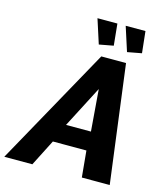

<svg xmlns="http://www.w3.org/2000/svg" viewBox="-189 -1018 961 1117"><g transform="rotate(15 292.0 -459.5)"><path d="M337 -710H486L578 0H410L395 -159H193L112 0H-57ZM392 -272 372 -523 242 -272ZM428 -919H547L561 -789L475 -773ZM258 -919H378L391 -789L305 -773Z"/></g></svg>

Font: Raleway ExtraBold
Style: Italic
Weight: 800
Italic angle: -12°
Designer: Matt McInerney, Pablo Impallari, Rodrigo Fuenzalida
Foundry: Matt McInerney, Pablo Impallari, Rodrigo Fuenzalida
Version: Version 4.026